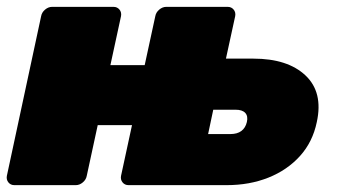

<svg xmlns="http://www.w3.org/2000/svg" viewBox="-25 -540 985 560"><path d="M17 0Q6 0 -0.5 -8Q-7 -16 -5 -27L95 -493Q97 -504 106.5 -512Q116 -520 127 -520H306Q317 -520 323.5 -512Q330 -504 328 -493L297 -350H397L428 -493Q430 -504 439.5 -512Q449 -520 460 -520H639Q650 -520 656.5 -512Q663 -504 661 -493L634 -369H714Q814 -369 866 -320Q918 -271 899 -184Q887 -126 850 -85Q813 -44 758 -22Q703 0 636 0H350Q339 0 332.5 -8Q326 -16 328 -27L360 -175H260L228 -27Q226 -16 216.5 -8Q207 0 196 0ZM582 -149H647Q667 -149 679 -158Q691 -167 695 -184Q699 -201 690.5 -210.5Q682 -220 662 -220H597Z"/></svg>

Font: Rubik Black
Style: Italic
Weight: 900
Italic angle: -12°
Designer: Hubert and Fischer
Foundry: Hubert and Fischer
Version: Version 2.300;gftools[0.9.30]